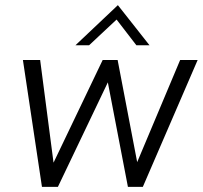

<svg xmlns="http://www.w3.org/2000/svg" viewBox="-20 -726 788 746"><path d="M143 0 69 -493H136L188 -94L379 -493H437L513 -96L680 -493H748L535 0H477L399 -406L205 0ZM273 -550 438 -706 561 -550H510L433 -650L326 -550Z"/></svg>

Font: Hanken Grotesk Light
Style: Italic
Weight: 300
Italic angle: -8°
Designer: Alfredo Marco Pradil
Foundry: Hanken Design Co.
Version: Version 3.013